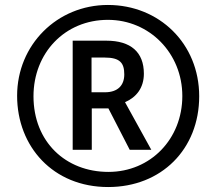

<svg xmlns="http://www.w3.org/2000/svg" viewBox="-20 -744 871 774"><path d="M416 10C631 10 783 -143 783 -356C783 -568 622 -724 415 -724C210 -724 49 -563 49 -358C49 -153 194 10 416 10ZM417 -51C245 -51 115 -172 115 -356C115 -530 241 -664 415 -664C583 -664 715 -529 715 -357C715 -184 587 -51 417 -51ZM273 -140H350V-307H417L503 -140H590L484 -332C530 -352 560 -390 560 -447C560 -534 507 -580 409 -580H273ZM403 -372H349V-512H402C464 -512 481 -490 481 -444C481 -400 455 -372 403 -372Z"/></svg>

Font: Noto Sans Sinhala Condensed
Style: Bold
Weight: 700
Width: 3
Designer: Jelle Bosma - Monotype Design Team
Foundry: Monotype Imaging Inc.
Version: Version 2.006